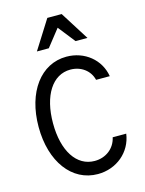

<svg xmlns="http://www.w3.org/2000/svg" viewBox="-140 -1044 861 1137"><g transform="rotate(-15 290.0 -475.5)"><path d="M456 -178C442 -113 387 -70 318 -70C207 -70 136 -179 136 -349C136 -519 207 -630 317 -630C382 -630 435 -591 449 -532H533C516 -636 426 -710 314 -710C157 -710 48 -564 48 -350C48 -137 157 10 316 10C431 10 524 -68 539 -178ZM154 -785H227L309 -889L391 -785H464L353 -961H265Z"/></g></svg>

Font: CommitMono-dimboump
Style: Regular
Weight: 400
Monospace: yes
Designer: Eigil Nikolajsen
Foundry: Eigil Nikolajsen
Version: Version 1.143